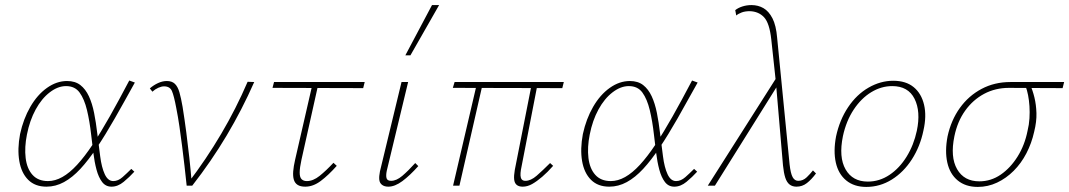

<svg xmlns="http://www.w3.org/2000/svg" viewBox="-20 -731 4210 756"><path d="M163 4Q118 4 91 -23Q64 -50 56 -97Q48 -144 59 -203Q72 -263 99.5 -310.5Q127 -358 165 -385Q203 -412 244 -412Q276 -412 296.5 -396Q317 -380 330 -352Q343 -324 350.5 -286.5Q358 -249 363 -206Q369 -159 374.5 -115.5Q380 -72 392.5 -45Q405 -18 426 -18Q445 -18 462.5 -33.5Q480 -49 497 -66L509 -55Q490 -34 467 -15Q444 4 419 4Q396 4 382 -14.5Q368 -33 360 -63Q352 -93 347.5 -129.5Q343 -166 339 -200Q333 -254 322.5 -297.5Q312 -341 293.5 -366.5Q275 -392 240 -392Q208 -392 176 -367.5Q144 -343 120.5 -300Q97 -257 86 -201Q76 -151 81 -109Q86 -67 108 -42.5Q130 -18 169 -18Q197 -18 225.5 -34Q254 -50 283.5 -82Q313 -114 345 -162Q377 -210 412.5 -273Q448 -336 489 -414L511 -406Q468 -328 431.5 -264Q395 -200 361.5 -150Q328 -100 296.5 -66Q265 -32 232 -14Q199 4 163 4Z M715 0Q711 -38 706.5 -77.5Q702 -117 697 -156Q692 -195 686.5 -233Q681 -271 674 -306Q665 -354 657 -372.5Q649 -391 626 -391Q616 -391 603.5 -385.5Q591 -380 580 -370L570 -383Q585 -396 602.5 -404Q620 -412 637 -412Q657 -412 668.5 -401Q680 -390 686.5 -367.5Q693 -345 699 -310Q707 -260 713.5 -210Q720 -160 725.5 -110Q731 -60 735 -10L721 -11Q792 -104 851 -204Q910 -304 955 -409L981 -408Q933 -299 872.5 -197.5Q812 -96 737 0Z M1182 4Q1163 4 1152 -3Q1141 -10 1137 -23.5Q1133 -37 1134.5 -56.5Q1136 -76 1142 -102L1212 -407H1235L1167 -102Q1160 -70 1160 -51.5Q1160 -33 1167.5 -25.5Q1175 -18 1188 -18Q1213 -18 1238.5 -38.5Q1264 -59 1293 -90L1306 -78Q1273 -41 1243 -18.5Q1213 4 1182 4ZM1053 -385 1059 -408H1416L1410 -384Z M1509 4Q1494 4 1484.5 -3Q1475 -10 1473.5 -23Q1472 -36 1476 -56L1561 -408H1587L1503 -59Q1499 -40 1502 -29.5Q1505 -19 1520 -19Q1541 -19 1564 -38.5Q1587 -58 1615 -89L1627 -77Q1594 -40 1564.5 -18Q1535 4 1509 4ZM1576 -513 1681 -711H1709L1596 -513Z M2038 4Q2023 4 2014.5 -3Q2006 -10 2004.5 -24.5Q2003 -39 2007 -62L2075 -407H2098L2031 -62Q2029 -49 2029.5 -39.5Q2030 -30 2034.5 -24.5Q2039 -19 2049 -19Q2070 -19 2093 -39Q2116 -59 2146 -89L2158 -78Q2136 -53 2115 -35Q2094 -17 2075.5 -6.5Q2057 4 2038 4ZM1764 0 1859 -407H1882L1789 0ZM2194 -384 1763 -385 1770 -408H2200Z M2379 4Q2334 4 2307 -23Q2280 -50 2272 -97Q2264 -144 2275 -203Q2288 -263 2315.5 -310.5Q2343 -358 2381 -385Q2419 -412 2460 -412Q2492 -412 2512.5 -396Q2533 -380 2546 -352Q2559 -324 2566.5 -286.5Q2574 -249 2579 -206Q2585 -159 2590.5 -115.5Q2596 -72 2608.5 -45Q2621 -18 2642 -18Q2661 -18 2678.5 -33.5Q2696 -49 2713 -66L2725 -55Q2706 -34 2683 -15Q2660 4 2635 4Q2612 4 2598 -14.5Q2584 -33 2576 -63Q2568 -93 2563.5 -129.5Q2559 -166 2555 -200Q2549 -254 2538.5 -297.5Q2528 -341 2509.5 -366.5Q2491 -392 2456 -392Q2424 -392 2392 -367.5Q2360 -343 2336.5 -300Q2313 -257 2302 -201Q2292 -151 2297 -109Q2302 -67 2324 -42.5Q2346 -18 2385 -18Q2413 -18 2441.5 -34Q2470 -50 2499.5 -82Q2529 -114 2561 -162Q2593 -210 2628.5 -273Q2664 -336 2705 -414L2727 -406Q2684 -328 2647.5 -264Q2611 -200 2577.5 -150Q2544 -100 2512.5 -66Q2481 -32 2448 -14Q2415 4 2379 4Z M3116 4Q3100 4 3089 -4.5Q3078 -13 3072 -31.5Q3066 -50 3063 -80L3035 -408L3017 -575Q3010 -640 2988.5 -663Q2967 -686 2932 -687Q2914 -687 2900.5 -682Q2887 -677 2879 -670L2875 -691Q2886 -700 2903 -705.5Q2920 -711 2939 -711Q2965 -711 2986 -699Q3007 -687 3021.5 -659Q3036 -631 3040 -582L3089 -84Q3093 -48 3101 -33.5Q3109 -19 3123 -19Q3142 -19 3156.5 -33Q3171 -47 3181 -60L3193 -48Q3175 -24 3157 -10Q3139 4 3116 4ZM2767 0 3039 -428 3047 -403 2795 0Z M3391 5Q3343 5 3312 -20.5Q3281 -46 3271 -91Q3261 -136 3272 -194Q3286 -259 3319.5 -309Q3353 -359 3400 -386Q3447 -413 3497 -413Q3547 -413 3577.5 -388Q3608 -363 3618.5 -318.5Q3629 -274 3616 -217Q3603 -154 3570.5 -103.5Q3538 -53 3491.5 -24Q3445 5 3391 5ZM3397 -16Q3443 -16 3482.5 -42.5Q3522 -69 3550 -114.5Q3578 -160 3590 -216Q3606 -292 3581 -342Q3556 -392 3493 -392Q3450 -392 3410.5 -368Q3371 -344 3341.5 -299.5Q3312 -255 3299 -195Q3282 -112 3309.5 -64Q3337 -16 3397 -16Z M3830 5Q3782 5 3751 -20.5Q3720 -46 3710 -91Q3700 -136 3711 -194Q3725 -258 3759.5 -306Q3794 -354 3845 -381Q3896 -408 3958 -408H4170L4164 -384Q4101 -384 4043.5 -384.5Q3986 -385 3953 -385Q3899 -385 3855 -361.5Q3811 -338 3780.5 -295.5Q3750 -253 3738 -195Q3721 -113 3748.5 -65Q3776 -17 3836 -17Q3882 -17 3920.5 -43.5Q3959 -70 3987 -115Q4015 -160 4026 -216Q4032 -240 4033.5 -265Q4035 -290 4033.5 -313Q4032 -336 4028 -356.5Q4024 -377 4018 -392L4036 -398Q4046 -376 4053 -347.5Q4060 -319 4061 -285.5Q4062 -252 4052 -212Q4042 -167 4021.5 -127.5Q4001 -88 3971.5 -58.5Q3942 -29 3906 -12Q3870 5 3830 5Z"/></svg>

Font: Ysabeau Infant Thin
Style: Italic
Weight: 250
Italic angle: -12°
Designer: Christian Thalmann (Catharsis Fonts)
Version: Version 2.001;gftools[0.9.30]; featfreeze: ss01,ss02,lnum